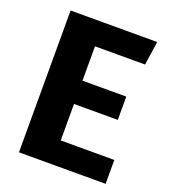

<svg xmlns="http://www.w3.org/2000/svg" viewBox="-128 -788 783 882"><g transform="rotate(20 263.0 -346.5)"><path d="M489.2 -693.2 472.2 -577H227.4V-409H441.4V-295.2H227.4V-116.8H489.4V0H65.8V-693.2Z"/></g></svg>

Font: Firava
Style: Regular
Weight: 400
Designer: Carrois Corporate & Edenspiekermann AG
Foundry: Greg Finn Gibson
Version: Version 5.000